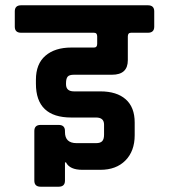

<svg xmlns="http://www.w3.org/2000/svg" viewBox="-20 -643 640 727"><path d="M344 -198H250Q116 -198 116 -326V-341Q116 -401 152 -432Q188 -463 250 -463H336Q348 -463 348 -477V-505Q348 -519 336 -519H60Q36 -519 36 -542V-600Q36 -623 60 -623H540Q564 -623 564 -600V-542Q564 -519 540 -519H476Q464 -519 464 -505V-415Q464 -360 404 -360H260Q242 -360 236 -352.5Q230 -345 230 -328V-324Q230 -297 260 -297H360Q422 -297 456 -267Q490 -237 490 -179V-131Q490 -71 455 -35.5Q420 0 360 0H292Q244 0 230 -28H226V41Q226 64 202 64H134Q110 64 110 41V-147Q110 -170 134 -170H202Q226 -170 226 -147V-143Q226 -101 270 -101H344Q360 -101 367 -108.5Q374 -116 374 -133V-171Q374 -198 344 -198Z"/></svg>

Font: RajdhaniMono
Style: Bold
Weight: 700
Monospace: yes
Designer: Satya Rajpurohit, Jyotish Sonowal
Foundry: Indian Type Foundry
Version: Version 1.201;PS 1.0;hotconv 1.0.78;makeotf.lib2.5.61930; tt